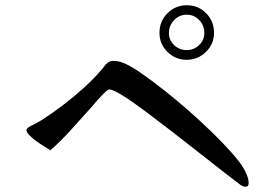

<svg xmlns="http://www.w3.org/2000/svg" viewBox="-20 -780 1040 732"><path d="M759 -655Q759 -683 739.5 -703.5Q720 -724 692 -724Q664 -724 644 -703.5Q624 -683 624 -655Q624 -627 644 -608Q664 -589 692 -589Q719 -589 739 -608Q759 -627 759 -655ZM928 -81Q928 -68 915 -68Q908 -68 897 -75Q878 -89 837.5 -120.5Q797 -152 745 -193Q693 -234 637.5 -277Q582 -320 532.5 -357Q483 -394 446.5 -416.5Q410 -439 397 -439Q392 -439 384.5 -432Q377 -425 374 -422Q362 -410 351 -397.5Q340 -385 329 -372Q292 -331 253 -287.5Q214 -244 172 -207Q165 -212 150 -221Q135 -230 119 -241.5Q103 -253 92 -264.5Q81 -276 81 -284Q81 -290 90 -295.5Q99 -301 104 -303Q115 -309 125.5 -314.5Q136 -320 146 -327Q182 -350 222.5 -381Q263 -412 301 -446.5Q339 -481 366 -513Q371 -518 375.5 -524.5Q380 -531 385 -536Q397 -548 412 -548Q426 -548 437.5 -544.5Q449 -541 462 -535Q487 -523 525.5 -496Q564 -469 609.5 -433Q655 -397 701.5 -356Q748 -315 790 -274Q832 -233 863.5 -197.5Q895 -162 910 -136Q917 -124 922.5 -109.5Q928 -95 928 -81ZM796 -655Q796 -612 765 -582Q734 -552 692 -552Q649 -552 618.5 -582Q588 -612 588 -655Q588 -699 618.5 -729.5Q649 -760 692 -760Q736 -760 766 -729.5Q796 -699 796 -655Z"/></svg>

Font: Kaisei Opti
Style: Bold
Weight: 700
Designer: Font-Kai, 金井和夫
Foundry: KAZUO KANAI
Version: Version 5.003